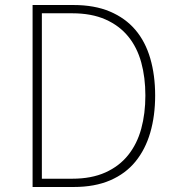

<svg xmlns="http://www.w3.org/2000/svg" viewBox="-20 -746 701 766"><path d="M110 -726H273Q357 -726 418.5 -700Q480 -674 520 -627Q560 -580 579.5 -513Q599 -446 599 -365Q599 -284 579.5 -217Q560 -150 520.5 -101.5Q481 -53 419.5 -26.5Q358 0 274 0H110ZM268 -33Q345 -33 400.5 -58Q456 -83 491.5 -127.5Q527 -172 543.5 -232.5Q560 -293 560 -365Q560 -437 543.5 -497Q527 -557 491.5 -600.5Q456 -644 400.5 -668.5Q345 -693 268 -693H147V-33Z"/></svg>

Font: Kinto Sans Thin
Style: Regular
Weight: 100
Designer: Authors: Ryoko NISHIZUKA  (kana & ideographs); Paul D. Hunt (Latin, Greek & Cyrillic); Wenlong ZHANG  (bopomofo); Sandol
Foundry: Adobe Systems Incorporated, ookami Inc.
Version: Version 0.001